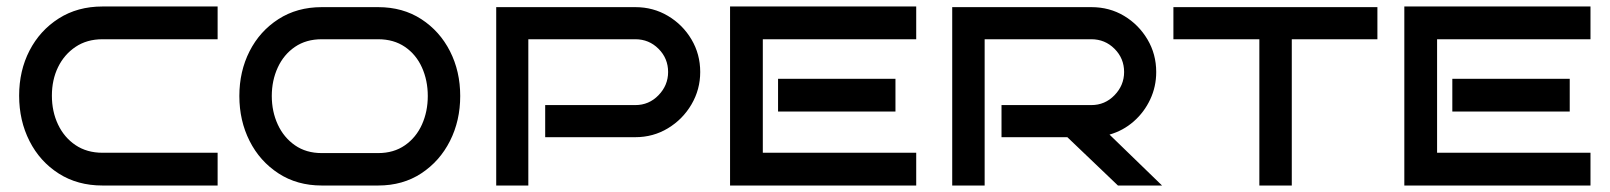

<svg xmlns="http://www.w3.org/2000/svg" viewBox="-20 -572 4963 592"><path d="M651 0H296Q219 0 161 -37Q103 -74 71 -137Q39 -200 39 -277Q39 -354 71 -416Q103 -478 161 -515Q219 -552 296 -552H651V-451H296Q248 -451 213 -427.5Q178 -404 159 -365Q140 -326 140 -277Q140 -228 159 -188Q178 -148 213 -124.5Q248 -101 296 -101H651Z M1399 -276Q1399 -200 1367.5 -137.5Q1336 -75 1279 -37.5Q1222 0 1146 0H972Q896 0 838.5 -37.5Q781 -75 749.5 -137.5Q718 -200 718 -276Q718 -352 749.5 -414Q781 -476 838.5 -513Q896 -550 972 -550H1146Q1222 -550 1279 -513Q1336 -476 1367.5 -414Q1399 -352 1399 -276ZM1299 -276Q1299 -324 1281 -364Q1263 -404 1228.5 -427.5Q1194 -451 1146 -451H972Q924 -451 889.5 -427.5Q855 -404 836.5 -364Q818 -324 818 -276Q818 -228 836.5 -188Q855 -148 889.5 -124Q924 -100 972 -100H1146Q1194 -100 1228.5 -124Q1263 -148 1281 -188Q1299 -228 1299 -276Z M2139 -350Q2139 -296 2112 -250Q2085 -204 2039.5 -176.5Q1994 -149 1939 -149H1661V-248H1939Q1981 -248 2010.5 -278.5Q2040 -309 2040 -350Q2040 -392 2010.5 -421.5Q1981 -451 1939 -451H1609V0H1510V-550H1939Q1994 -550 2039.5 -523Q2085 -496 2112 -450.5Q2139 -405 2139 -350Z M2805 0H2231V-552H2805V-451H2332V-101H2805ZM2741 -228H2379V-329H2741Z M3563 0H3427L3271 -149H3068V-248H3345Q3387 -248 3416.5 -278.5Q3446 -309 3446 -350Q3446 -392 3416.5 -421.5Q3387 -451 3345 -451H3016V0H2916V-550H3345Q3401 -550 3446 -523Q3491 -496 3518 -450.5Q3545 -405 3545 -350Q3545 -305 3526.5 -265.5Q3508 -226 3475.5 -197.5Q3443 -169 3401 -157Z M3963 0H3863V-451H3598V-550H4227V-451H3963Z M4884 0H4310V-552H4884V-451H4411V-101H4884ZM4820 -228H4458V-329H4820Z"/></svg>

Font: Bruno Ace SC
Style: Regular
Weight: 400
Version: Version 1.100; ttfautohint (v1.8.4.7-5d5b);gftools[0.9.27]